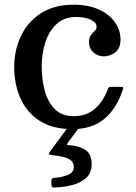

<svg xmlns="http://www.w3.org/2000/svg" viewBox="-20 -552 594 838"><path d="M42 -258.5Q42 -333.5 71.8 -395.5Q101.5 -457.5 159.2 -494.5Q217 -531.5 301 -531.5Q365 -531.5 410.8 -510.8Q456.5 -490 481.2 -455.5Q506 -421 506 -379.5Q506 -340.5 482.8 -323.2Q459.5 -306 433.5 -306Q408 -306 388.2 -322.8Q368.5 -339.5 368.5 -369.5Q368.5 -388.5 376.8 -398.8Q385 -409 393.2 -416.8Q401.5 -424.5 401.5 -435.5Q401.5 -454 375.8 -466Q350 -478 312.5 -478Q261 -478 227.8 -447.8Q194.5 -417.5 178.2 -368Q162 -318.5 162 -261.5Q162 -206 175.2 -156.5Q188.5 -107 219 -76Q249.5 -45 301 -45Q357.5 -45 394.2 -77.2Q431 -109.5 450.5 -163Q452.5 -168.5 455.2 -170.8Q458 -173 466 -173H506Q515 -173 516.8 -171.2Q518.5 -169.5 516.5 -163Q492.5 -84 439 -36.2Q385.5 11.5 296.5 11.5Q208.5 11.5 152.5 -25Q96.5 -61.5 69.2 -123Q42 -184.5 42 -258.5ZM204 252V237.5Q204 229.5 208 227Q212 224.5 219.5 224Q250 222 276 211.5Q302 201 302 177Q302 157.5 288.5 147.2Q275 137 254 132.2Q233 127.5 210.5 125.5Q196 124 194 121Q192 118 197 111L273 8Q276.5 3 285 3H313.5Q325 3 324 5.2Q323 7.5 319 13L277.5 69Q271 78 272.2 79.5Q273.5 81 287 82Q329 85.5 354.5 103.8Q380 122 380 164Q380 203 355.5 225Q331 247 293.2 256.2Q255.5 265.5 216.5 266.5Q204 267 204 252Z"/></svg>

Font: Besley Medium
Style: Regular
Weight: 500
Designer: Owen Earl
Foundry: indestructible type*
Version: Version 2.001; ttfautohint (v1.8.3)